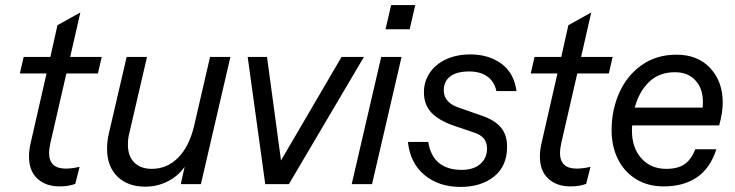

<svg xmlns="http://www.w3.org/2000/svg" viewBox="-20 -724 2891 755"><path d="M241 -435 178 -161Q173 -138 173 -123Q173 -61 238 -61Q263 -61 293 -68L276 -1Q250 9 214 9Q160 9 127 -21.5Q94 -52 94 -109Q94 -132 100 -159L163 -435H58L73 -500H178L206 -625L296 -675L256 -500H380L365 -435Z M806 -500H886L770 0H691L706 -68Q680 -31 639 -10.5Q598 10 551 10Q482 10 441.5 -30Q401 -70 401 -139Q401 -170 408 -199L478 -500H558L488 -198Q483 -179 483 -155Q483 -110 508 -85Q533 -60 577 -60Q637 -60 680.5 -104Q724 -148 743 -228Z M1085 -93 1323 -500H1411L1116 0H1023L954 -500H1030Z M1496 -609 1518 -704H1613L1591 -609ZM1479 -500H1559L1443 0H1363Z M1584 -166H1664Q1673 -110 1706.5 -83Q1740 -56 1795 -56Q1842 -56 1868.5 -79Q1895 -102 1895 -139Q1895 -165 1882 -180Q1869 -195 1841 -204L1764 -230Q1706 -250 1676.5 -281Q1647 -312 1647 -361Q1647 -403 1669.5 -437Q1692 -471 1733.5 -490.5Q1775 -510 1830 -510Q1901 -510 1951 -474Q2001 -438 2011 -366H1932Q1924 -403 1896.5 -423Q1869 -443 1825 -443Q1776 -443 1750.5 -423.5Q1725 -404 1725 -369Q1725 -320 1786 -300L1875 -269Q1925 -252 1949.5 -223Q1974 -194 1974 -147Q1974 -71 1923 -30Q1872 11 1791 11Q1706 11 1649.5 -35.5Q1593 -82 1584 -166Z M2250 -435 2187 -161Q2182 -138 2182 -123Q2182 -61 2247 -61Q2272 -61 2302 -68L2285 -1Q2259 9 2223 9Q2169 9 2136 -21.5Q2103 -52 2103 -109Q2103 -132 2109 -159L2172 -435H2067L2082 -500H2187L2215 -625L2305 -675L2265 -500H2389L2374 -435Z M2466 -231Q2465 -224 2465 -210Q2465 -143 2502 -101.5Q2539 -60 2600 -60Q2645 -60 2671.5 -78Q2698 -96 2714 -137H2797Q2772 -61 2719.5 -26Q2667 9 2590 9Q2527 9 2480.5 -20Q2434 -49 2409.5 -99Q2385 -149 2385 -212Q2385 -292 2415.5 -360Q2446 -428 2504 -468.5Q2562 -509 2640 -509Q2724 -509 2773 -456Q2822 -403 2822 -321Q2822 -281 2808 -231ZM2476 -301H2743Q2744 -308 2744 -323Q2744 -376 2714.5 -408Q2685 -440 2634 -440Q2572 -440 2532.5 -402Q2493 -364 2476 -301Z"/></svg>

Font: CBA Beacon Sans
Style: Italic
Weight: 400
Italic angle: -13°
Designer: Wei Huang
Foundry: Wei Huang
Version: Version 1.002